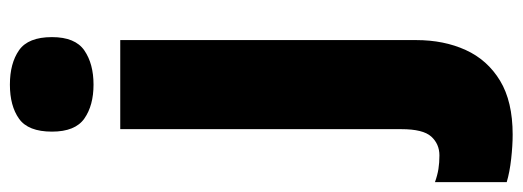

<svg xmlns="http://www.w3.org/2000/svg" viewBox="-400 -555 1056 388"><g transform="rotate(-90 128.0 -361.0)"><path d="M56 -784Q56 -832 82 -850.5Q108 -869 151 -869Q194 -869 220.5 -850.5Q247 -832 247 -784Q247 -737 220 -718.5Q193 -700 151 -700Q109 -700 82.5 -718.5Q56 -737 56 -784ZM50 147Q28 147 1 144Q-26 141 -46 135V-10Q-32 -5 -19.5 -3Q-7 -1 8 -1Q31 -1 46 -17.5Q61 -34 61 -78V-646H241V-48Q241 8 221 52Q201 96 159 121.5Q117 147 50 147Z"/></g></svg>

Font: Noto Sans Telugu UI SemiCondensed Black
Style: Regular
Weight: 900
Width: 4
Designer: Jelle Bosma - Monotype Design Team
Foundry: Monotype Imaging Inc.
Version: Version 2.005; ttfautohint (v1.8.4.7-5d5b)